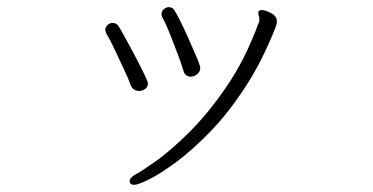

<svg xmlns="http://www.w3.org/2000/svg" viewBox="-20 -476 1040 536"><path d="M539 -286Q539 -276 530.5 -269Q522 -262 513 -262Q506 -262 500 -266Q494 -270 492 -279Q487 -296 476.5 -324Q466 -352 454.5 -381Q443 -410 433 -428Q431 -431 431 -437Q431 -445 437.5 -450.5Q444 -456 451 -456Q462 -456 467 -447Q472 -440 483 -418Q494 -396 505.5 -370Q517 -344 526.5 -322Q536 -300 538 -292Q539 -290 539 -286ZM355 40Q342 40 342 30Q342 20 358 11Q374 3 415 -26Q456 -55 508.5 -107Q561 -159 613 -235Q665 -311 702 -412Q704 -415 704 -418Q704 -421 704 -423Q704 -428 702.5 -432Q701 -436 701 -440Q701 -445 704.5 -446.5Q708 -448 711 -448Q720 -448 736.5 -439.5Q753 -431 753 -417Q753 -410 749 -399Q712 -305 664.5 -232.5Q617 -160 567 -108.5Q517 -57 472.5 -24Q428 9 396.5 24.5Q365 40 355 40ZM393 -243Q393 -233 385 -227.5Q377 -222 368 -222Q361 -222 354.5 -226Q348 -230 345 -238Q339 -255 326 -282.5Q313 -310 300 -338Q287 -366 277 -382Q274 -388 274 -393Q274 -401 280.5 -406.5Q287 -412 294 -412Q305 -412 311 -403Q315 -397 328 -373.5Q341 -350 356 -321.5Q371 -293 382 -270.5Q393 -248 393 -243Z"/></svg>

Font: Moon Stars Kai T HW Light
Style: Regular
Weight: 300
Designer: GuiWonder
Version: Version 1.101